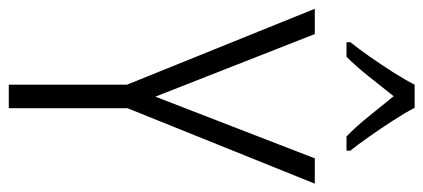

<svg xmlns="http://www.w3.org/2000/svg" viewBox="-290 -698 987 448"><g transform="rotate(90 204.0 -473.5)"><path d="M205 -342 349 -714H408L232 -277V0H177V-276L0 -714H59ZM231 -947Q243 -924 261.5 -895.5Q280 -867 299 -840Q318 -813 331 -797V-788H298Q275 -810 251 -840Q227 -870 204 -898Q182 -870 157.5 -839.5Q133 -809 112 -788H78V-797Q94 -817 112.5 -843.5Q131 -870 148.5 -897.5Q166 -925 177 -947Z"/></g></svg>

Font: Noto Sans Gurmukhi UI Condensed Light
Style: Regular
Weight: 300
Width: 3
Designer: Jelle Bosma - Monotype Design Team
Foundry: Monotype Imaging Inc.
Version: Version 2.004; ttfautohint (v1.8.4.7-5d5b)